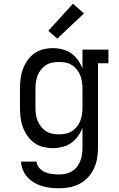

<svg xmlns="http://www.w3.org/2000/svg" viewBox="-20 -786 640 1029"><path d="M297 223Q274 223 251 220.5Q228 218 206 211.5Q184 205 163.5 193Q143 181 127.5 164Q112 147 103 125Q94 103 93 80H176Q177 99 190.5 114Q204 129 221.5 136.5Q239 144 258.5 146.5Q278 149 297 149Q315 149 333 145Q351 141 366.5 131.5Q382 122 393 107.5Q404 93 410.5 76Q417 59 419.5 41Q422 23 422 5V-101Q413 -77 397.5 -55.5Q382 -34 361 -19.5Q340 -5 314.5 1.5Q289 8 263 8Q237 8 211 1.5Q185 -5 163.5 -20.5Q142 -36 126.5 -58.5Q111 -81 102 -106Q93 -131 90 -157.5Q87 -184 87 -210V-310Q87 -336 90 -362.5Q93 -389 102 -414Q111 -439 126.5 -461.5Q142 -484 163.5 -499.5Q185 -515 211 -521.5Q237 -528 263 -528Q289 -528 314.5 -521.5Q340 -515 361 -500.5Q382 -486 397.5 -464.5Q413 -443 422 -419V-520H561V-447H505V5Q505 34 500.5 62Q496 90 484 116Q472 142 452.5 163.5Q433 185 407.5 198.5Q382 212 354 217.5Q326 223 297 223ZM296 -66Q314 -66 332 -69.5Q350 -73 365.5 -83Q381 -93 392.5 -107.5Q404 -122 410.5 -139Q417 -156 419.5 -174Q422 -192 422 -210V-310Q422 -328 419.5 -346Q417 -364 410.5 -381Q404 -398 392.5 -412.5Q381 -427 365.5 -437Q350 -447 332 -450.5Q314 -454 296 -454Q278 -454 260 -450.5Q242 -447 226.5 -437Q211 -427 199.5 -412.5Q188 -398 181.5 -381Q175 -364 172.5 -346Q170 -328 170 -310V-210Q170 -192 172.5 -174Q175 -156 181.5 -139Q188 -122 199.5 -107.5Q211 -93 226.5 -83Q242 -73 260 -69.5Q278 -66 296 -66ZM287 -579 239 -621 371 -766 430 -714Z"/></svg>

Font: Iosevka Etoile
Style: Regular
Weight: 400
Designer: Belleve Invis
Foundry: Belleve Invis
Version: Version 33.2.4